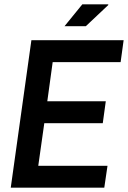

<svg xmlns="http://www.w3.org/2000/svg" viewBox="-20 -873 595 893"><path d="M30 0 126 -686H555L541 -584H225L200 -402H472L458 -300H186L158 -102H480L465 0ZM280 -751 363 -853H483L484 -850L379 -751Z"/></svg>

Font: Archivo Narrow SemiBold
Style: Italic
Weight: 600
Italic angle: -8°
Designer: Hector Gatti
Foundry: Omnibus-Type
Version: Version 3.002